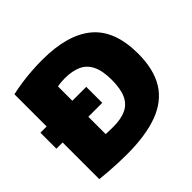

<svg xmlns="http://www.w3.org/2000/svg" viewBox="-181 -942 1146 1146"><g transform="rotate(-45 391.5 -369.5)"><path d="M2 -313.5V-448.5H389V-313.5ZM276 8.5Q243.5 8.5 205.2 7Q167 5.5 128.2 2.8Q89.5 0 54.5 -4V-720.5Q92 -729 135.8 -735.5Q179.5 -742 225.8 -745.2Q272 -748.5 316.5 -748.5Q531 -748.5 639.8 -657Q748.5 -565.5 748.5 -370Q748.5 -236.5 696.8 -153Q645 -69.5 540 -30.5Q435 8.5 276 8.5ZM335.5 -165.5Q400 -165.5 442.5 -185.2Q485 -205 505.8 -250Q526.5 -295 526.5 -371Q526.5 -446.5 504.5 -491.5Q482.5 -536.5 439.8 -556Q397 -575.5 334 -575.5Q320.5 -575.5 302.5 -574Q284.5 -572.5 271.5 -569.5V-167Q289 -166 305 -165.8Q321 -165.5 335.5 -165.5Z"/></g></svg>

Font: Encode Sans SC Black
Style: Regular
Weight: 900
Version: Version 3.002